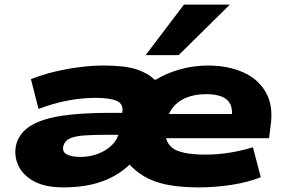

<svg xmlns="http://www.w3.org/2000/svg" viewBox="-20 -801 1234 832"><path d="M255 11Q172 11 122.5 -18Q73 -47 56 -91.5Q39 -136 52 -181Q67 -228 114.5 -257Q162 -286 246 -299Q330 -312 453 -312H543L528 -217H441Q383 -217 343.5 -214Q304 -211 282.5 -201Q261 -191 255 -170Q248 -143 269.5 -132Q291 -121 328 -121Q370 -121 406 -135Q442 -149 466.5 -174Q491 -199 496 -229L510 -315Q516 -350 486.5 -363.5Q457 -377 394 -377Q335 -377 272.5 -365Q210 -353 147 -329L114 -458Q165 -478 217.5 -490.5Q270 -503 324 -510Q378 -517 431 -517Q523 -517 573 -500Q623 -483 649 -456H656Q699 -483 758.5 -500Q818 -517 881 -517Q967 -517 1033 -488Q1099 -459 1132.5 -400Q1166 -341 1152 -251L1146 -202H659L675 -307H1008L984 -291Q989 -328 977.5 -350.5Q966 -373 939.5 -383Q913 -393 873 -393Q826 -393 789 -378.5Q752 -364 729 -335Q706 -306 699 -264L698 -259Q688 -193 724.5 -162Q761 -131 872 -131Q927 -131 981.5 -140.5Q1036 -150 1076 -163L1110 -33Q1058 -12 986.5 -0.5Q915 11 842 11Q760 11 702 -1Q644 -13 603.5 -37.5Q563 -62 535 -95H549Q517 -62 473 -37.5Q429 -13 374.5 -1Q320 11 255 11ZM611 -562 777 -781H976L754 -562Z"/></svg>

Font: Nunito Sans 7pt Expanded Black
Style: Italic
Weight: 900
Width: 7
Italic angle: -9°
Designer: Vernon Adams
Foundry: Vernon Adams
Version: Version 3.101;gftools[0.9.27]